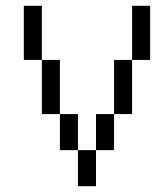

<svg xmlns="http://www.w3.org/2000/svg" viewBox="-20 -645 540 665"><path d="M250 -125Q250 -125 250 0H312.5Q312.5 0 312.5 -125ZM250 -125Q250 -125 250 -250H187.5Q187.5 -250 187.5 -125ZM312.5 -125H375Q375 -125 375 -250H312.5Q312.5 -250 312.5 -125ZM187.5 -250V-437.5H125V-250ZM375 -250H437.5V-437.5H375ZM125 -437.5V-625H62.5V-437.5ZM437.5 -437.5H500V-625H437.5Z"/></svg>

Font: Unifont
Style: Regular
Weight: 500
Version: Version 13.0.05